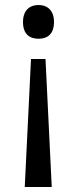

<svg xmlns="http://www.w3.org/2000/svg" viewBox="-20 -566 309 768"><path d="M196 -478C196 -526 168 -546 134 -546C100 -546 72 -526 72 -478C72 -428 100 -411 134 -411C168 -411 196 -428 196 -478ZM104 -330 79 182H187L162 -330Z"/></svg>

Font: Noto Sans Elbasan
Style: Regular
Weight: 400
Designer: Monotype Design Team
Foundry: Monotype Imaging Inc.
Version: Version 2.004